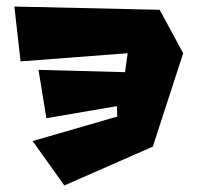

<svg xmlns="http://www.w3.org/2000/svg" viewBox="-20 -558 606 588"><path d="M24 -538 43 -370 371 -395 363 -337 98 -344 122 -196 338 -233 339 -201 80 -126 177 10 448 -109 541 -395 469 -528Z"/></svg>

Font: Super Mario
Style: Regular
Weight: 400
Version: Version 1.0